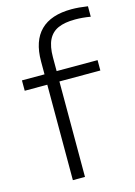

<svg xmlns="http://www.w3.org/2000/svg" viewBox="-123 -883 669 949"><g transform="rotate(-15 211.5 -409.0)"><path d="M190.5 -612V-541.5H400V-488.5H190.5V0H128.5V-488.5H13V-541.5H128.5V-607.5Q128.5 -712.5 181.8 -765.2Q235 -818 340.5 -818Q376.5 -818 423 -811V-757.5Q382.5 -764.5 344.5 -764.5Q291 -764.5 257.2 -749.5Q223.5 -734.5 207 -701Q190.5 -667.5 190.5 -612Z"/></g></svg>

Font: Encode Sans Expanded Light
Style: Regular
Weight: 300
Width: 7
Designer: Multiple Designers
Foundry: Impallari Type
Version: Version 2.000